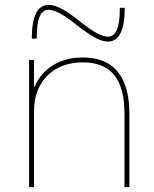

<svg xmlns="http://www.w3.org/2000/svg" viewBox="-20 -765 628 785"><path d="M99 0V-520H119V-409H121Q144 -465 195.5 -497.5Q247 -530 319 -530Q414 -530 461.5 -471.5Q509 -413 509 -300V0H489V-300Q489 -406 447 -458Q405 -510 319 -510Q259 -510 214 -485.5Q169 -461 144 -416Q119 -371 119 -310V0ZM421 -595Q398 -595 368 -611.5Q338 -628 294 -662Q254 -695 225.5 -710Q197 -725 179 -725Q154 -725 142 -697Q130 -669 130 -607H110Q110 -745 179 -745Q202 -745 232.5 -729Q263 -713 306 -678Q347 -645 375 -630Q403 -615 421 -615Q446 -615 458 -643.5Q470 -672 470 -733H490Q490 -595 421 -595Z"/></svg>

Font: M PLUS 2 Thin
Style: Regular
Weight: 100
Designer: Coji Morishita
Foundry: UNDERFOREST DESIGN
Version: Version 1.001